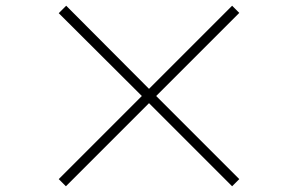

<svg xmlns="http://www.w3.org/2000/svg" viewBox="-20 -707 1040 670"><path d="M790 -57 500 -347 210 -57 185 -82 475 -372 185 -661 211 -687 500 -397 790 -687 815 -662 525 -372 815 -82Z"/></svg>

Font: Noto Sans JP Thin Thin
Style: Regular
Weight: 250
Version: Version 2.004-H2;hotconv 1.0.118;makeotfexe 2.5.65603